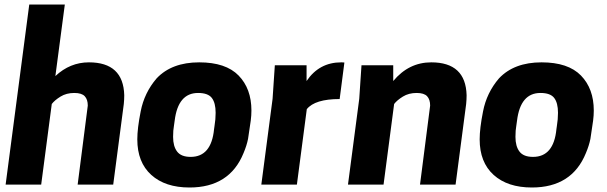

<svg xmlns="http://www.w3.org/2000/svg" viewBox="-20 -820 2697 853"><path d="M483 0H325L370 -351Q370 -378 356.5 -392.5Q343 -407 310 -407Q275 -407 249 -391Q223 -375 210 -358L163 0H5L110 -800H268L226 -482Q291 -543 375 -543Q528 -543 532 -397Q532 -378 530 -358Z M827 -123Q919 -123 931 -246L933 -260Q938 -290 938 -319Q938 -363 921 -385Q904 -407 860 -407Q771 -407 756 -284Q754 -269 752.5 -259Q751 -249 750 -239.5Q749 -230 749 -212Q749 -170 767 -146.5Q785 -123 827 -123ZM822 13Q714 13 652 -43Q590 -99 590 -201Q590 -250 605 -325Q621 -408 676 -472Q743 -543 865 -543Q983 -543 1040 -484.5Q1097 -426 1097 -329Q1097 -307 1094 -284L1082 -203Q1076 -173 1062 -140Q1000 13 822 13Z M1299 0H1141L1191 -381L1201 -530H1342V-460Q1398 -543 1496 -543Q1507 -543 1510 -542L1489 -380Q1379 -380 1343 -335Z M2004 0H1846L1891 -351Q1891 -378 1877.5 -392.5Q1864 -407 1831 -407Q1796 -407 1770 -391Q1744 -375 1731 -358L1684 0H1526L1576 -381L1586 -530H1727V-460Q1796 -543 1896 -543Q2049 -543 2053 -397Q2053 -378 2051 -358Z M2348 -123Q2440 -123 2452 -246L2454 -260Q2459 -290 2459 -319Q2459 -363 2442 -385Q2425 -407 2381 -407Q2292 -407 2277 -284Q2275 -269 2273.5 -259Q2272 -249 2271 -239.5Q2270 -230 2270 -212Q2270 -170 2288 -146.5Q2306 -123 2348 -123ZM2343 13Q2235 13 2173 -43Q2111 -99 2111 -201Q2111 -250 2126 -325Q2142 -408 2197 -472Q2264 -543 2386 -543Q2504 -543 2561 -484.5Q2618 -426 2618 -329Q2618 -307 2615 -284L2603 -203Q2597 -173 2583 -140Q2521 13 2343 13Z"/></svg>

Font: Tanohe Sans
Style: Bold Italic
Weight: 700
Designer: Village Type and Design LLC & Cristiano Sobral
Foundry: Cooper Hewitt Smithsonian Design Museum
Version: Version 1.00;September 29, 2021;FontCreator 13.0.0.2655 64-b